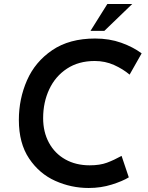

<svg xmlns="http://www.w3.org/2000/svg" viewBox="-20 -924 739 957"><path d="M422 13Q335 13 255.5 -22.5Q176 -58 125 -134Q74 -210 74 -326Q74 -431 114.5 -523.5Q155 -616 240.5 -674Q326 -732 454 -732Q525 -732 584 -711Q643 -690 686 -658L626 -552Q593 -580 548.5 -600Q504 -620 452 -620Q372 -620 314 -582Q256 -544 225.5 -479Q195 -414 195 -335Q195 -266 224 -212.5Q253 -159 305.5 -129.5Q358 -100 427 -100Q478 -100 513 -113Q548 -126 586 -147L622 -40Q591 -21 537 -4Q483 13 422 13ZM500 -770H431L515 -904H639Z"/></svg>

Font: Josefin Sans SemiBold
Style: Italic
Weight: 600
Italic angle: -7°
Designer: Santiago Orozco
Foundry: Typemade
Version: Version 2.000